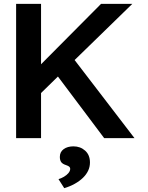

<svg xmlns="http://www.w3.org/2000/svg" viewBox="-20 -720 774 1001"><path d="M369 -407 681 0H523L282 -321L194 -235V0H64V-700H194V-385L507 -700H670ZM285 214Q299 210 313.5 201.5Q328 193 337 182Q346 171 346 160Q346 154 341.5 149.5Q337 145 325 141Q306 135 299 125Q292 115 292 98Q292 72 312 57.5Q332 43 363 43Q399 43 424 65.5Q449 88 449 127Q449 150 439.5 170Q430 190 412.5 207Q395 224 370 238Q345 252 315 261Z"/></svg>

Font: Our Lexend Medium
Style: Regular
Weight: 500
Designer: Bonnie Shaver-Troup, Thomas Jockin
Foundry: Lexend
Version: Version 1.007